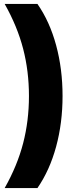

<svg xmlns="http://www.w3.org/2000/svg" viewBox="-20 -762 404 976"><path d="M127.2 -274Q127.2 -400 97.6 -514.2Q68 -628.3 3.7 -742H170.3Q232.7 -652.4 265.3 -531.9Q298 -411.4 298 -274Q298 -137 265.3 -16.7Q232.7 103.6 170.3 194H3.7Q68 80.3 97.6 -33.8Q127.2 -148 127.2 -274Z"/></svg>

Font: iiserrat Thin
Style: Regular
Weight: 100
Designer: Akira Ohta
Foundry: Akira Ohta
Version: Version 1.200;Glyphs 3.3.1 (3343)